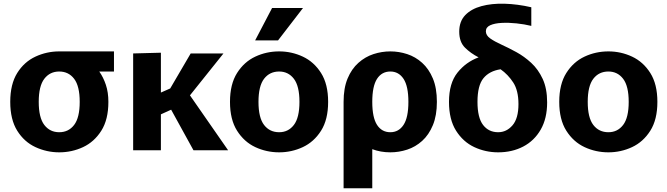

<svg xmlns="http://www.w3.org/2000/svg" viewBox="-20 -807 3582 1031"><path d="M298 11Q231 11 170.5 -17Q110 -45 72.5 -105Q35 -165 35 -260Q35 -355 72.5 -415Q110 -475 170.5 -503Q231 -531 298 -531H299H592V-423H513Q535 -392 548.5 -351.5Q562 -311 562 -260Q562 -165 524 -105Q486 -45 426 -17Q366 11 298 11ZM298 -97Q348 -97 378 -136Q408 -175 408 -260Q408 -345 378 -384Q348 -423 298 -423Q248 -423 218 -384Q188 -345 188 -260Q188 -175 218 -136Q248 -97 298 -97Z M695 -520 844 -524V-310L894 -332L1004 -520H1180L1000 -295L1205 0H1019L899 -218L844 -193V0H695Z M1479 11Q1411 11 1351 -17Q1291 -45 1253 -105Q1215 -165 1215 -260Q1215 -355 1253 -415Q1291 -475 1351 -503Q1411 -531 1479 -531Q1546 -531 1606 -503Q1666 -475 1704 -415Q1742 -355 1742 -260Q1742 -165 1704 -105Q1666 -45 1606 -17Q1546 11 1479 11ZM1479 -97Q1528 -97 1558 -136Q1588 -175 1588 -260Q1588 -345 1558 -384Q1528 -423 1479 -423Q1428 -423 1398 -384Q1368 -345 1368 -260Q1368 -175 1398 -136Q1428 -97 1479 -97ZM1350 -590 1441 -764H1607L1473 -590Z M1825 204V-260Q1825 -334 1846.5 -385.5Q1868 -437 1904.5 -469.5Q1941 -502 1985.5 -516.5Q2030 -531 2076 -531Q2122 -531 2166.5 -516.5Q2211 -502 2247 -469.5Q2283 -437 2304.5 -385.5Q2326 -334 2326 -260Q2326 -187 2304.5 -135Q2283 -83 2247 -50.5Q2211 -18 2166.5 -3.5Q2122 11 2076 11Q2024 11 1979 -6V204ZM2076 -97Q2121 -97 2147 -136.5Q2173 -176 2173 -260Q2173 -344 2147 -383.5Q2121 -423 2076 -423Q2030 -423 2004.5 -383.5Q1979 -344 1979 -260Q1979 -176 2004.5 -136.5Q2030 -97 2076 -97Z M2918 -257Q2918 -171 2883.5 -111Q2849 -51 2789.5 -20Q2730 11 2655 11Q2587 11 2527 -17Q2467 -45 2429 -105Q2391 -165 2391 -260Q2391 -360 2436.5 -417Q2482 -474 2550 -499Q2507 -521 2476.5 -551.5Q2446 -582 2446 -637Q2446 -692 2478 -725.5Q2510 -759 2565 -774Q2620 -789 2689.5 -787Q2759 -785 2833 -768V-668Q2796 -677 2753.5 -681.5Q2711 -686 2673.5 -684Q2636 -682 2612.5 -671.5Q2589 -661 2589 -639Q2589 -617 2612.5 -600.5Q2636 -584 2673.5 -567Q2711 -550 2753 -527Q2795 -504 2832.5 -469.5Q2870 -435 2894 -383.5Q2918 -332 2918 -257ZM2544 -260Q2544 -175 2574 -136Q2604 -97 2655 -97Q2700 -97 2732 -134Q2764 -171 2764 -248Q2764 -321 2736 -364Q2708 -407 2668 -435Q2608 -426 2576 -387Q2544 -348 2544 -260Z M3247 11Q3179 11 3119 -17Q3059 -45 3021 -105Q2983 -165 2983 -260Q2983 -355 3021 -415Q3059 -475 3119 -503Q3179 -531 3247 -531Q3314 -531 3374 -503Q3434 -475 3472 -415Q3510 -355 3510 -260Q3510 -165 3472 -105Q3434 -45 3374 -17Q3314 11 3247 11ZM3247 -97Q3296 -97 3326 -136Q3356 -175 3356 -260Q3356 -345 3326 -384Q3296 -423 3247 -423Q3196 -423 3166 -384Q3136 -345 3136 -260Q3136 -175 3166 -136Q3196 -97 3247 -97Z"/></svg>

Font: Murecho SemiBold
Style: Regular
Weight: 600
Designer: Neil Summerour
Foundry: Positype
Version: Version 1.010; ttfautohint (v1.8.3)